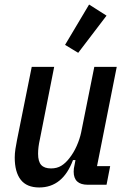

<svg xmlns="http://www.w3.org/2000/svg" viewBox="-20 -815 563 847"><path d="M219 -520 156 -201Q148 -166 148 -137Q148 -102 162 -87Q176 -72 205 -72Q231 -72 250 -83.5Q269 -95 286 -117Q305 -141 318.5 -171.5Q332 -202 338 -231L396 -520H495L408 -82H466L450 0H367Q305 0 305 -58Q305 -65 306 -72.5Q307 -80 309 -88L313 -109H302Q257 12 153 12Q98 12 71.5 -22Q45 -56 45 -120Q45 -137 48 -157.5Q51 -178 55 -197L120 -520ZM325 -582 267 -617 373 -795 450 -746Z"/></svg>

Font: IBM Plex Sans Cond Medm
Style: Italic
Weight: 500
Width: 3
Italic angle: -11°
Designer: Mike Abbink, Paul van der Laan, Pieter van Rosmalen
Foundry: Bold Monday
Version: Version 1.3